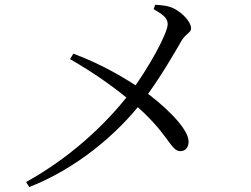

<svg xmlns="http://www.w3.org/2000/svg" viewBox="-20 -761 1040 795"><path d="M88 -7.3 101.2 13.5C297.7 -63.7 464.7 -204.9 572 -344C640.6 -433.1 709.5 -553.9 730.6 -590.6C748.4 -622 771.1 -624.6 771.1 -643.5C771.1 -670.2 736.4 -706.9 701.1 -725.3C677.8 -737.3 651.3 -739.5 622.8 -741.2L616 -723.1C652.2 -702.1 674.4 -687.5 674.4 -661.2C674.4 -623 594.3 -477.2 520.5 -379.1C412.7 -238.1 261.5 -103.3 88 -7.3ZM726.9 -135.2C750 -135.2 761.3 -153.3 760.9 -175.5C760.3 -232.3 651.1 -331.9 574.6 -385.7C500.6 -436.1 404 -493.9 283.8 -538.9L270.1 -516.2C380.7 -452.9 467.7 -387.9 527.9 -336.8C679.8 -209.1 684.5 -135.2 726.9 -135.2Z"/></svg>

Font: Source Han Serif TW VF
Style: Regular
Weight: 250
Designer: Ryoko NISHIZUKA 西塚涼子 (kana & ideographs); Frank Grießhammer (Latin, Greek & Cyrillic); Wenlong ZHANG 张文龙 (bopomofo); San
Foundry: Adobe
Version: Version 2.002;hotconv 1.1.0;makeotfexe 2.6.0